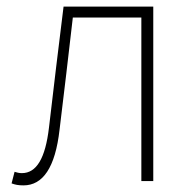

<svg xmlns="http://www.w3.org/2000/svg" viewBox="-20 -547 588 580"><path d="M51 13C109 13 147 -40 160 -156C174 -270 187 -381 200 -494H407V0H443V-527H172C157 -405 142 -284 128 -162C117 -68 90 -24 46 -24C37 -24 31 -26 24 -28L15 7C26 11 35 13 51 13Z"/></svg>

Font: Source Han Sans JP VF
Style: Regular
Weight: 250
Designer: Ryoko NISHIZUKA 西塚涼子 (kana, bopomofo & ideographs); Paul D. Hunt (Latin, Greek & Cyrillic); Sandoll Communications 산돌커뮤니
Foundry: Adobe
Version: Version 2.004;hotconv 1.0.118;makeotfexe 2.5.65603